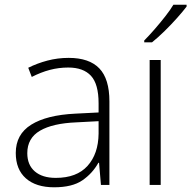

<svg xmlns="http://www.w3.org/2000/svg" viewBox="-20 -786 813 816"><path d="M272 -540Q359 -540 402 -495.5Q445 -451 445 -355V0H409L401 -94H398Q373 -49 330 -19.5Q287 10 210 10Q133 10 90 -28Q47 -66 47 -136Q47 -215 112.5 -256Q178 -297 300 -303L399 -308V-347Q399 -429 366.5 -464Q334 -499 270 -499Q230 -499 192 -489Q154 -479 115 -459L100 -498Q138 -517 181.5 -528.5Q225 -540 272 -540ZM305 -266Q204 -262 150 -230.5Q96 -199 96 -135Q96 -85 128 -57.5Q160 -30 217 -30Q306 -30 352 -81Q398 -132 399 -218V-271Z M663 0H616V-531H663ZM773 -758Q757 -737 732.5 -709.5Q708 -682 680 -654.5Q652 -627 626 -606H593V-614Q613 -634 636.5 -661Q660 -688 682 -716Q704 -744 717 -766H773Z"/></svg>

Font: Noto Kufi Arabic ExtraLight
Style: Regular
Weight: 200
Designer: Monotype Design Team, David Williams, Khaled Hosny
Foundry: Google LLC
Version: Version 2.109; ttfautohint (v1.8.4.7-5d5b)